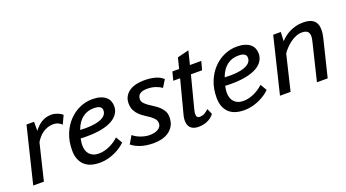

<svg xmlns="http://www.w3.org/2000/svg" viewBox="-46 -956 2500 1387"><g transform="rotate(-20 1203.5 -262.5)"><path d="M384.8 -340.3Q374.5 -350.6 358.6 -358.6Q342.8 -366.7 319.8 -366.7Q296.4 -366.7 276.4 -359.9Q256.3 -353 239 -341.1Q221.7 -329.1 207.8 -313Q193.8 -296.9 183.1 -278.3L115.7 0H33.7L138.7 -430.7H196.8V-361.3Q208 -376.5 221.7 -390.1Q235.4 -403.8 251.7 -414.1Q268.1 -424.3 287.4 -430.4Q306.6 -436.5 329.6 -436.5Q341.3 -436.5 353.8 -434.1Q366.2 -431.6 377.4 -427.2Q388.7 -422.9 398.4 -417Q408.2 -411.1 414.6 -404.8Z M743.7 -72.3Q727.5 -56.2 705.6 -41.3Q683.6 -26.4 657.7 -14.9Q631.8 -3.4 603 3.4Q574.2 10.3 544.4 10.3Q464.4 10.3 424.3 -30Q384.3 -70.3 384.3 -141.6Q384.3 -211.9 406.7 -267.1Q429.2 -322.3 466.1 -360.8Q502.9 -399.4 549.8 -419.9Q596.7 -440.4 645.5 -440.4Q681.6 -440.4 707.3 -432.4Q732.9 -424.3 749 -410.6Q765.1 -397 772.5 -378.4Q779.8 -359.9 779.8 -339.4Q779.8 -308.1 763.2 -282.5Q746.6 -256.8 714.1 -238.8Q681.6 -220.7 632.8 -210.9Q584 -201.2 519.5 -201.2Q508.3 -201.2 496.8 -201.4Q485.4 -201.7 472.2 -202.6Q469.2 -188.5 467.5 -175.5Q465.8 -162.6 465.8 -153.3Q465.8 -131.3 471.4 -113.3Q477.1 -95.2 488.8 -82.3Q500.5 -69.3 518.3 -62Q536.1 -54.7 560.5 -54.7Q581.1 -54.7 602.1 -59.8Q623 -64.9 643.3 -74.2Q663.6 -83.5 681.6 -95.7Q699.7 -107.9 714.4 -122.1ZM634.3 -375.5Q584.5 -375.5 547.4 -346.9Q510.3 -318.4 489.7 -261.2Q537.1 -258.3 575.2 -261.7Q613.3 -265.1 640.1 -274.7Q667 -284.2 681.6 -299.6Q696.3 -314.9 696.3 -336.4Q696.3 -343.8 693.8 -350.8Q691.4 -357.9 684.8 -363.5Q678.2 -369.1 666 -372.3Q653.8 -375.5 634.3 -375.5Z M1041 -111.3Q1041 -131.8 1029.3 -146.2Q1017.6 -160.6 1000.2 -173.3Q982.9 -186 962.4 -198.7Q941.9 -211.4 924.6 -228Q907.2 -244.6 895.5 -267.1Q883.8 -289.6 883.8 -321.8Q883.8 -352.5 897 -375Q910.2 -397.5 932.1 -412.1Q954.1 -426.8 983.2 -433.6Q1012.2 -440.4 1044.4 -440.4Q1093.8 -440.4 1130.1 -430.2Q1166.5 -419.9 1190.4 -397.5L1155.8 -341.8Q1134.8 -357.4 1106.9 -366.5Q1079.1 -375.5 1044.4 -375.5Q1030.3 -375.5 1017.1 -373Q1003.9 -370.6 993.7 -364.7Q983.4 -358.9 977.1 -348.4Q970.7 -337.9 970.7 -321.8Q970.7 -304.7 982.4 -291.5Q994.1 -278.3 1011.5 -265.9Q1028.8 -253.4 1049.3 -240.7Q1069.8 -228 1087.2 -212.4Q1104.5 -196.8 1116.2 -176.5Q1127.9 -156.2 1127.9 -128.9Q1127.9 -88.4 1111.8 -61.5Q1095.7 -34.7 1071.3 -18.8Q1046.9 -2.9 1017.3 3.7Q987.8 10.3 960.9 10.3Q897.9 10.3 855.5 -4.9Q813 -20 790.5 -40.5L825.7 -100.1Q835 -91.3 849.4 -83Q863.8 -74.7 880.6 -68.4Q897.5 -62 915.5 -58.3Q933.6 -54.7 950.7 -54.7Q969.7 -54.7 986.3 -58.6Q1002.9 -62.5 1015.1 -69.8Q1027.3 -77.1 1034.2 -87.6Q1041 -98.1 1041 -111.3Z M1260.3 -430.7H1312L1332.5 -512.7L1420.9 -534.7L1395 -430.7H1482.4L1464.8 -365.2H1378.9L1314.5 -116.7Q1311.5 -104 1310.5 -96.9Q1309.6 -89.8 1309.6 -84.5Q1309.6 -67.4 1316.9 -61Q1324.2 -54.7 1332.5 -54.7Q1356.9 -54.7 1373.8 -64.9Q1390.6 -75.2 1404.3 -88.9L1423.8 -44.4Q1380.4 10.3 1301.3 10.3Q1264.6 10.3 1243.7 -8.5Q1222.7 -27.3 1222.7 -65.4Q1222.7 -73.2 1223.6 -82.3Q1224.6 -91.3 1227.1 -102.1L1295.9 -365.2H1243.2Z M1854.5 -72.3Q1838.4 -56.2 1816.4 -41.3Q1794.4 -26.4 1768.6 -14.9Q1742.7 -3.4 1713.9 3.4Q1685.1 10.3 1655.3 10.3Q1575.2 10.3 1535.2 -30Q1495.1 -70.3 1495.1 -141.6Q1495.1 -211.9 1517.6 -267.1Q1540 -322.3 1576.9 -360.8Q1613.8 -399.4 1660.6 -419.9Q1707.5 -440.4 1756.3 -440.4Q1792.5 -440.4 1818.1 -432.4Q1843.8 -424.3 1859.9 -410.6Q1876 -397 1883.3 -378.4Q1890.6 -359.9 1890.6 -339.4Q1890.6 -308.1 1874 -282.5Q1857.4 -256.8 1825 -238.8Q1792.5 -220.7 1743.7 -210.9Q1694.8 -201.2 1630.4 -201.2Q1619.1 -201.2 1607.7 -201.4Q1596.2 -201.7 1583 -202.6Q1580.1 -188.5 1578.4 -175.5Q1576.7 -162.6 1576.7 -153.3Q1576.7 -131.3 1582.3 -113.3Q1587.9 -95.2 1599.6 -82.3Q1611.3 -69.3 1629.2 -62Q1647 -54.7 1671.4 -54.7Q1691.9 -54.7 1712.9 -59.8Q1733.9 -64.9 1754.2 -74.2Q1774.4 -83.5 1792.5 -95.7Q1810.5 -107.9 1825.2 -122.1ZM1745.1 -375.5Q1695.3 -375.5 1658.2 -346.9Q1621.1 -318.4 1600.6 -261.2Q1647.9 -258.3 1686 -261.7Q1724.1 -265.1 1751 -274.7Q1777.8 -284.2 1792.5 -299.6Q1807.1 -314.9 1807.1 -336.4Q1807.1 -343.8 1804.7 -350.8Q1802.2 -357.9 1795.7 -363.5Q1789.1 -369.1 1776.9 -372.3Q1764.6 -375.5 1745.1 -375.5Z M2214.8 0 2280.8 -271.5Q2284.7 -287.1 2287.6 -301.3Q2290.5 -315.4 2290.5 -326.2Q2290.5 -337.4 2287.8 -346.4Q2285.2 -355.5 2278.6 -362.1Q2272 -368.7 2261 -372.1Q2250 -375.5 2233.9 -375.5Q2210.4 -375.5 2187.3 -365.7Q2164.1 -356 2143.3 -340.6Q2122.6 -325.2 2105.5 -306.9Q2088.4 -288.6 2077.1 -271L2012.2 0H1930.7L2035.2 -430.7H2093.8L2090.3 -361.3Q2103.5 -375 2120.8 -389.2Q2138.2 -403.3 2160.2 -414.6Q2182.1 -425.8 2208.7 -433.1Q2235.4 -440.4 2267.1 -440.4Q2292 -440.4 2312.3 -435.3Q2332.5 -430.2 2346.4 -418.9Q2360.4 -407.7 2367.9 -389.4Q2375.5 -371.1 2375.5 -344.2Q2375.5 -318.4 2366.7 -282.7L2297.4 0Z"/></g></svg>

Font: PT Astra Sans
Style: Italic
Weight: 400
Italic angle: -16°
Designer: A.Korolkova, I. Chaeva
Foundry: ParaType Ltd
Version: Version 1.001; ttfautohint (v1.6)